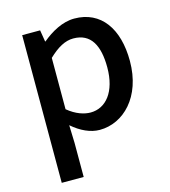

<svg xmlns="http://www.w3.org/2000/svg" viewBox="-116 -657 861 972"><g transform="rotate(-15 315.0 -170.5)"><path d="M87 223H202V45L199 -49C245 -9 295 14 343 14C467 14 580 -95 580 -284C580 -454 502 -564 363 -564C301 -564 241 -530 193 -490H191L181 -551H87ZM321 -83C288 -83 245 -96 202 -132V-401C248 -445 289 -468 332 -468C424 -468 461 -397 461 -282C461 -154 401 -83 321 -83Z"/></g></svg>

Font: Noto Sans CJK TC Medium
Style: Regular
Weight: 500
Designer: Ryoko NISHIZUKA 西塚涼子 (kana, bopomofo & ideographs); Paul D. Hunt (Latin, Greek & Cyrillic); Sandoll Communications 산돌커뮤니
Foundry: Adobe
Version: Version 2.004;hotconv 1.0.118;makeotfexe 2.5.65603